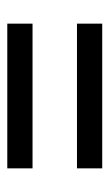

<svg xmlns="http://www.w3.org/2000/svg" viewBox="96 -592 307 540"><g transform="rotate(-90 250.0 -322.5)"><path d="M46 -456V-385H453V-456ZM46 -260V-189H453V-260Z"/></g></svg>

Font: Noto Sans Gurmukhi SemiCondensed
Style: Regular
Weight: 400
Width: 4
Designer: Jelle Bosma - Monotype Design Team
Foundry: Monotype Imaging Inc.
Version: Version 2.004